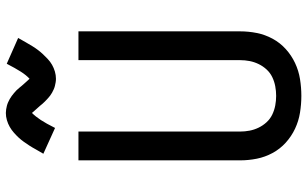

<svg xmlns="http://www.w3.org/2000/svg" viewBox="-212 -804 1025 640"><g transform="rotate(-90 300.0 -484.5)"><path d="M300 8Q272 8 244 3.5Q216 -1 190.5 -13Q165 -25 144 -44Q123 -63 109.5 -88Q96 -113 90.5 -140.5Q85 -168 85 -196V-735H181V-196Q181 -180 184 -164.5Q187 -149 194 -134.5Q201 -120 212 -108Q223 -96 237.5 -89Q252 -82 268 -79Q284 -76 300 -76Q316 -76 332 -79Q348 -82 362.5 -89Q377 -96 388 -108Q399 -120 406 -134.5Q413 -149 416 -164.5Q419 -180 419 -196V-735H515V-196Q515 -168 509.5 -140.5Q504 -113 490.5 -88Q477 -63 456 -44Q435 -25 409.5 -13Q384 -1 356 3.5Q328 8 300 8ZM357 -810Q351 -810 345 -811Q339 -812 333 -813.5Q327 -815 321.5 -817.5Q316 -820 310.5 -823Q305 -826 300.5 -829.5Q296 -833 291 -837.5Q286 -842 281.5 -846.5Q277 -851 273.5 -855Q270 -859 266.5 -863.5Q263 -868 258 -873Q253 -878 249.5 -882.5Q246 -887 243 -890Q231 -878 219.5 -860.5Q208 -843 193 -813L107 -852Q115 -865 121.5 -877Q128 -889 134.5 -899Q141 -909 147.5 -918Q154 -927 161 -934.5Q168 -942 177 -950Q186 -958 196.5 -964Q207 -970 219 -973.5Q231 -977 243 -977Q249 -977 255 -976Q261 -975 267 -973.5Q273 -972 278.5 -969.5Q284 -967 289.5 -964Q295 -961 299.5 -957.5Q304 -954 309 -950Q314 -946 318.5 -941.5Q323 -937 326.5 -932.5Q330 -928 333.5 -924Q337 -920 341 -915.5Q345 -911 349.5 -906Q354 -901 357 -898Q369 -909 380.5 -927Q392 -945 407 -974L493 -936Q485 -922 478.5 -910.5Q472 -899 465.5 -888.5Q459 -878 452.5 -869.5Q446 -861 439 -853.5Q432 -846 423 -837.5Q414 -829 403.5 -823Q393 -817 381 -813.5Q369 -810 357 -810Z"/></g></svg>

Font: Iosevka Curly Medium Extended
Style: Regular
Weight: 500
Width: 7
Monospace: yes
Designer: Belleve Invis
Foundry: Belleve Invis
Version: Version 11.1.0; ttfautohint (v1.8.3)